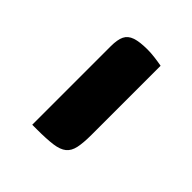

<svg xmlns="http://www.w3.org/2000/svg" viewBox="7 -592 587 587"><g transform="rotate(-45 300.0 -299.0)"><path d="M100 -374H439Q468 -374 483.5 -366.5Q499 -359 505.5 -340Q512 -321 512 -287Q512 -273 510 -256.5Q508 -240 505 -224H207Q172 -224 150.5 -228.5Q129 -233 118 -246.5Q107 -260 103.5 -286Q100 -312 100 -355Q100 -360 100 -365Q100 -370 100 -374Z"/></g></svg>

Font: Recursive Monospace Casual ExtraBold
Style: Regular
Weight: 800
Version: Version 1.047